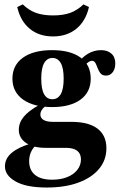

<svg xmlns="http://www.w3.org/2000/svg" viewBox="-20 -657 544 870"><path d="M191.9 192.7Q99.2 192.7 50.8 165.3Q2.4 137.9 2.4 96.8Q2.4 61.3 33.1 35.5Q63.7 9.7 120.2 -6.5L141.9 2.4Q127.4 15.3 119.8 33.5Q112.1 51.6 112.1 73.4Q112.1 113.7 138.7 135.5Q165.3 157.3 216.1 157.3Q254.8 157.3 284.3 145.6Q313.7 133.9 330.2 112.9Q346.8 91.9 346.8 65.3Q346.8 39.5 329.8 26.2Q312.9 12.9 278.2 12.9H186.3Q130.6 12.9 98 -9.3Q65.3 -31.5 65.3 -68.5Q65.3 -100.8 87.1 -127.4Q108.9 -154 154.8 -179.8L185.5 -175.8Q173.4 -166.1 168.1 -156.9Q162.9 -147.6 162.9 -138.7Q162.9 -121.8 177.8 -113.3Q192.7 -104.8 220.2 -104.8H304Q381.5 -104.8 421.8 -74.2Q462.1 -43.5 462.1 14.5Q462.1 68.5 428.6 108.5Q395.2 148.4 334.7 170.6Q274.2 192.7 191.9 192.7ZM216.1 -171.8Q132.3 -171.8 84.3 -206Q36.3 -240.3 36.3 -300.8Q36.3 -361.3 83.9 -395.6Q131.5 -429.8 216.1 -429.8Q298.4 -429.8 344.8 -396.4Q391.1 -362.9 391.1 -300.8Q391.1 -239.5 344.8 -205.6Q298.4 -171.8 216.1 -171.8ZM216.9 -207.3Q241.9 -207.3 255.2 -230.2Q268.5 -253.2 268.5 -300.8Q268.5 -348.4 255.2 -371.4Q241.9 -394.4 217.7 -394.4Q193.5 -394.4 180.2 -371.4Q166.9 -348.4 166.9 -300.8Q166.9 -253.2 179.8 -230.2Q192.7 -207.3 216.9 -207.3ZM460.5 -314.5Q443.5 -314.5 435.5 -324.6Q427.4 -334.7 422.6 -348Q417.7 -361.3 412.5 -371.4Q407.3 -381.5 396 -381.5Q390.3 -381.5 382.3 -376.6Q374.2 -371.8 366.1 -362.5Q358.1 -353.2 350.8 -338.7L333.1 -370.2Q351.6 -397.6 379 -413.7Q406.5 -429.8 437.9 -429.8Q466.9 -429.8 484.7 -414.1Q502.4 -398.4 502.4 -369.4Q502.4 -345.2 490.7 -329.8Q479 -314.5 460.5 -314.5ZM220.2 -491.9Q157.3 -491.9 114.9 -526.6Q72.6 -561.3 58.1 -625L83.1 -637.1Q110.5 -610.5 142.7 -598.8Q175 -587.1 220.2 -587.1Q266.1 -587.1 298.4 -598.8Q330.6 -610.5 358.1 -637.1L383.1 -625Q368.5 -561.3 325.8 -526.6Q283.1 -491.9 220.2 -491.9Z"/></svg>

Font: Playfair 9pt Black
Style: Regular
Weight: 900
Designer: Claus Eggers Sørensen
Foundry: Claus Eggers Sørensen
Version: Version 2.203